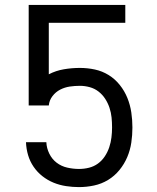

<svg xmlns="http://www.w3.org/2000/svg" viewBox="-20 -755 640 783"><path d="M302 8Q276 8 249.5 4Q223 0 198.5 -10Q174 -20 153 -36.5Q132 -53 117 -75Q102 -97 94.5 -122.5Q87 -148 86 -175H169Q170 -151 181 -128.5Q192 -106 211 -91.5Q230 -77 254 -71.5Q278 -66 302 -66Q323 -66 343 -71Q363 -76 379.5 -88Q396 -100 407.5 -117.5Q419 -135 425.5 -154.5Q432 -174 434.5 -194.5Q437 -215 437 -235Q437 -256 435 -276Q433 -296 426.5 -315.5Q420 -335 409 -352Q398 -369 382 -381.5Q366 -394 346 -399.5Q326 -405 306 -405Q285 -405 264.5 -402Q244 -399 225.5 -389.5Q207 -380 194 -363Q181 -346 179 -325H97V-735H491V-662H179V-452Q208 -467 240.5 -472.5Q273 -478 306 -478Q337 -478 367 -471.5Q397 -465 423 -449Q449 -433 468.5 -408.5Q488 -384 499.5 -355.5Q511 -327 515.5 -296.5Q520 -266 520 -235Q520 -204 515.5 -173.5Q511 -143 499 -114.5Q487 -86 467 -61.5Q447 -37 420.5 -21Q394 -5 363.5 1.5Q333 8 302 8Z"/></svg>

Font: Iosevka Extended
Style: Regular
Weight: 400
Width: 7
Monospace: yes
Designer: Belleve Invis
Foundry: Belleve Invis
Version: Version 32.5.0; ttfautohint (v1.8.4)